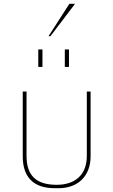

<svg xmlns="http://www.w3.org/2000/svg" viewBox="-20 -983 598 1013"><path d="M100 -158C100 -47 158 10 269 10H289C392 10 458 -55 458 -158V-500H438V-160C438 -62 378 -8 279 -8C173 -8 120 -55 120 -160V-500H100ZM204 -630V-722H182V-630ZM344 -630V-722H322V-630ZM376 -963H346L236 -792H246Z"/></svg>

Font: Perun Thin
Style: Regular
Weight: 100
Foundry: Copyright (c) Stefan Peev, Context Ltd, 2016
Version: Version 1.089